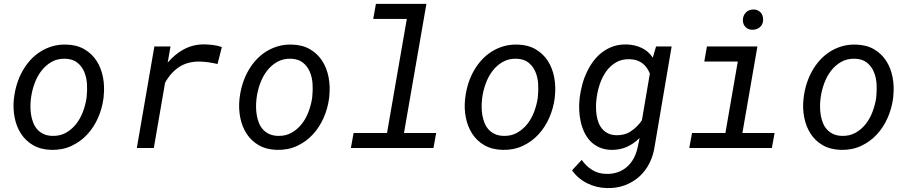

<svg xmlns="http://www.w3.org/2000/svg" viewBox="-20 -770 4735 999"><path d="M53.7 -265.6Q58.1 -301.3 69.1 -335.7Q80.1 -370.1 97.2 -400.6Q114.3 -431.2 137.5 -456.8Q160.6 -482.4 189.2 -500.7Q217.8 -519 251.7 -529.1Q285.6 -539.1 324.7 -538.1Q380.4 -536.6 419.7 -513.4Q459 -490.2 482.9 -452.9Q506.8 -415.5 515.9 -367.9Q524.9 -320.3 519.5 -270.5L518.6 -259.3Q511.7 -206.1 490 -156.7Q468.3 -107.4 433.6 -70.1Q398.9 -32.7 351.8 -10.7Q304.7 11.2 247.1 9.8Q191.9 8.3 152.6 -14.4Q113.3 -37.1 89.4 -74.2Q65.4 -111.3 56.2 -158.2Q46.9 -205.1 52.2 -254.9ZM140.6 -254.9Q138.2 -234.4 138.4 -212.4Q138.7 -190.4 142.3 -169.4Q146 -148.4 153.8 -129.4Q161.6 -110.4 174.8 -95.9Q188 -81.5 206.8 -72.8Q225.6 -64 251 -63Q291.5 -61.5 322.8 -79.1Q354 -96.7 376.2 -125Q398.4 -153.3 411.6 -188.7Q424.8 -224.1 430.2 -259.3L431.2 -270Q434.6 -300.8 432.4 -334.5Q430.2 -368.2 418 -396.7Q405.8 -425.3 382.3 -444.1Q358.9 -462.9 320.8 -464.4Q279.8 -465.8 248.5 -448Q217.3 -430.2 195.3 -401.4Q173.3 -372.6 160.2 -336.7Q147 -300.8 142.1 -265.6Z M1041.5 -539.1Q1064.9 -538.6 1088.4 -535.9Q1111.8 -533.2 1134.3 -524.9L1111.8 -437Q1088.4 -442.4 1064.9 -445.8Q1041.5 -449.2 1017.6 -449.7Q956.1 -450.2 912.1 -421.4Q868.2 -392.6 838.9 -339.4L780.3 0H691.9L783.2 -528.3H867.2L852.5 -444.3Q871.1 -465.8 892.1 -483.4Q913.1 -501 936.5 -513.4Q960 -525.9 986.1 -532.5Q1012.2 -539.1 1041.5 -539.1Z M1227.5 -265.6Q1231.9 -301.3 1242.9 -335.7Q1253.9 -370.1 1271 -400.6Q1288.1 -431.2 1311.3 -456.8Q1334.5 -482.4 1363 -500.7Q1391.6 -519 1425.5 -529.1Q1459.5 -539.1 1498.5 -538.1Q1554.2 -536.6 1593.5 -513.4Q1632.8 -490.2 1656.7 -452.9Q1680.7 -415.5 1689.7 -367.9Q1698.7 -320.3 1693.4 -270.5L1692.4 -259.3Q1685.5 -206.1 1663.8 -156.7Q1642.1 -107.4 1607.4 -70.1Q1572.8 -32.7 1525.6 -10.7Q1478.5 11.2 1420.9 9.8Q1365.7 8.3 1326.4 -14.4Q1287.1 -37.1 1263.2 -74.2Q1239.3 -111.3 1230 -158.2Q1220.7 -205.1 1226.1 -254.9ZM1314.5 -254.9Q1312 -234.4 1312.3 -212.4Q1312.5 -190.4 1316.2 -169.4Q1319.8 -148.4 1327.6 -129.4Q1335.4 -110.4 1348.6 -95.9Q1361.8 -81.5 1380.6 -72.8Q1399.4 -64 1424.8 -63Q1465.3 -61.5 1496.6 -79.1Q1527.8 -96.7 1550 -125Q1572.3 -153.3 1585.4 -188.7Q1598.6 -224.1 1604 -259.3L1605 -270Q1608.4 -300.8 1606.2 -334.5Q1604 -368.2 1591.8 -396.7Q1579.6 -425.3 1556.2 -444.1Q1532.7 -462.9 1494.6 -464.4Q1453.6 -465.8 1422.4 -448Q1391.1 -430.2 1369.1 -401.4Q1347.2 -372.6 1334 -336.7Q1320.8 -300.8 1315.9 -265.6Z M1936 -750H2198.7L2082 -78.1H2249.5L2235.4 0H1805.7L1819.8 -78.1H1993.7L2096.7 -671.4H1921.9Z M2401.4 -265.6Q2405.8 -301.3 2416.7 -335.7Q2427.7 -370.1 2444.8 -400.6Q2461.9 -431.2 2485.1 -456.8Q2508.3 -482.4 2536.9 -500.7Q2565.4 -519 2599.4 -529.1Q2633.3 -539.1 2672.4 -538.1Q2728 -536.6 2767.3 -513.4Q2806.6 -490.2 2830.6 -452.9Q2854.5 -415.5 2863.5 -367.9Q2872.6 -320.3 2867.2 -270.5L2866.2 -259.3Q2859.4 -206.1 2837.6 -156.7Q2815.9 -107.4 2781.2 -70.1Q2746.6 -32.7 2699.5 -10.7Q2652.3 11.2 2594.7 9.8Q2539.6 8.3 2500.2 -14.4Q2460.9 -37.1 2437 -74.2Q2413.1 -111.3 2403.8 -158.2Q2394.5 -205.1 2399.9 -254.9ZM2488.3 -254.9Q2485.8 -234.4 2486.1 -212.4Q2486.3 -190.4 2490 -169.4Q2493.7 -148.4 2501.5 -129.4Q2509.3 -110.4 2522.5 -95.9Q2535.6 -81.5 2554.4 -72.8Q2573.2 -64 2598.6 -63Q2639.2 -61.5 2670.4 -79.1Q2701.7 -96.7 2723.9 -125Q2746.1 -153.3 2759.3 -188.7Q2772.5 -224.1 2777.8 -259.3L2778.8 -270Q2782.2 -300.8 2780 -334.5Q2777.8 -368.2 2765.6 -396.7Q2753.4 -425.3 2730 -444.1Q2706.5 -462.9 2668.5 -464.4Q2627.4 -465.8 2596.2 -448Q2564.9 -430.2 2543 -401.4Q2521 -372.6 2507.8 -336.7Q2494.6 -300.8 2489.7 -265.6Z M2996.6 -265.1Q3001 -297.9 3010 -331.3Q3019 -364.7 3033.7 -395.5Q3048.3 -426.3 3068.1 -452.6Q3087.9 -479 3113.8 -498.5Q3139.6 -518.1 3171.1 -528.8Q3202.6 -539.6 3240.7 -538.6Q3282.2 -537.6 3317.6 -521.2Q3353 -504.9 3376.5 -470.2L3393.6 -528.3H3474.6L3386.7 -11.2Q3379.9 38.1 3359.1 79.1Q3338.4 120.1 3305.9 149.2Q3273.4 178.2 3230.7 194.1Q3188 210 3136.7 208.5Q3110.4 208 3084.5 201.7Q3058.6 195.3 3035.2 183.6Q3011.7 171.9 2991.7 155Q2971.7 138.2 2956.5 116.2L3006.8 62Q3029.8 94.7 3061.3 114.3Q3092.8 133.8 3133.8 134.8Q3167.5 135.7 3195.1 125.7Q3222.7 115.7 3243.4 97.2Q3264.2 78.6 3278.1 52.2Q3292 25.9 3298.3 -5.9L3308.1 -52.2Q3277.3 -21.5 3240.7 -5.4Q3204.1 10.7 3159.7 9.8Q3125 8.8 3098.4 -3.2Q3071.8 -15.1 3052.5 -34.9Q3033.2 -54.7 3020.8 -80.8Q3008.3 -106.9 3001.7 -136Q2995.1 -165 2993.7 -195.6Q2992.2 -226.1 2995.6 -254.9ZM3083.5 -254.9Q3081.1 -235.4 3081.1 -213.9Q3081.1 -192.4 3084 -171.9Q3086.9 -151.4 3094 -132.6Q3101.1 -113.8 3113.3 -99.4Q3125.5 -85 3143.3 -76.2Q3161.1 -67.4 3186.5 -66.4Q3230.5 -65.4 3262.9 -87.2Q3295.4 -108.9 3319.8 -143.6L3361.3 -387.2Q3347.7 -421.9 3321.5 -441.4Q3295.4 -460.9 3257.3 -461.9Q3216.3 -463.4 3186 -445.8Q3155.8 -428.2 3135 -399.7Q3114.3 -371.1 3102.1 -335.7Q3089.8 -300.3 3085 -265.1Z M3658.2 -528.3H3920.9L3842.8 -78.1H4010.3L3996.1 0H3566.4L3580.6 -78.1H3754.4L3818.8 -449.7H3644.5ZM3845.2 -665.5Q3845.7 -689 3860.4 -704.3Q3875 -719.7 3898.4 -720.7Q3910.2 -721.2 3919.7 -717.3Q3929.2 -713.4 3936.3 -706.5Q3943.4 -699.7 3947 -689.9Q3950.7 -680.2 3950.7 -668.5Q3950.7 -645 3936 -630.6Q3921.4 -616.2 3897.9 -615.2Q3875 -614.3 3860.1 -628.2Q3845.2 -642.1 3845.2 -665.5Z M4162.1 -265.6Q4166.5 -301.3 4177.5 -335.7Q4188.5 -370.1 4205.6 -400.6Q4222.7 -431.2 4245.8 -456.8Q4269 -482.4 4297.6 -500.7Q4326.2 -519 4360.1 -529.1Q4394 -539.1 4433.1 -538.1Q4488.8 -536.6 4528.1 -513.4Q4567.4 -490.2 4591.3 -452.9Q4615.2 -415.5 4624.3 -367.9Q4633.3 -320.3 4627.9 -270.5L4627 -259.3Q4620.1 -206.1 4598.4 -156.7Q4576.7 -107.4 4542 -70.1Q4507.3 -32.7 4460.2 -10.7Q4413.1 11.2 4355.5 9.8Q4300.3 8.3 4261 -14.4Q4221.7 -37.1 4197.8 -74.2Q4173.8 -111.3 4164.6 -158.2Q4155.3 -205.1 4160.6 -254.9ZM4249 -254.9Q4246.6 -234.4 4246.8 -212.4Q4247.1 -190.4 4250.7 -169.4Q4254.4 -148.4 4262.2 -129.4Q4270 -110.4 4283.2 -95.9Q4296.4 -81.5 4315.2 -72.8Q4334 -64 4359.4 -63Q4399.9 -61.5 4431.2 -79.1Q4462.4 -96.7 4484.6 -125Q4506.8 -153.3 4520 -188.7Q4533.2 -224.1 4538.6 -259.3L4539.6 -270Q4543 -300.8 4540.8 -334.5Q4538.6 -368.2 4526.4 -396.7Q4514.2 -425.3 4490.7 -444.1Q4467.3 -462.9 4429.2 -464.4Q4388.2 -465.8 4356.9 -448Q4325.7 -430.2 4303.7 -401.4Q4281.7 -372.6 4268.6 -336.7Q4255.4 -300.8 4250.5 -265.6Z"/></svg>

Font: TypoPRO Roboto Mono
Style: Italic
Weight: 400
Designer: Google
Version: Version 2.000986; 2015; ttfautohint (v1.3)